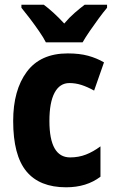

<svg xmlns="http://www.w3.org/2000/svg" viewBox="-20 -852 487 816"><path d="M261 -56Q148 -56 92 -124Q36 -192 36 -338Q36 -469 94 -547Q152 -625 268 -625Q318 -625 354.5 -615Q391 -605 422 -587L380 -467Q351 -483 326 -491Q301 -499 275 -499Q234 -499 212 -458Q190 -417 190 -338Q190 -183 278 -183Q314 -183 345 -195Q376 -207 407 -230V-101Q348 -56 261 -56ZM175 -672Q165 -692 146 -719.5Q127 -747 106.5 -774Q86 -801 71 -819V-832H166Q185 -818 207.5 -797.5Q230 -777 253 -752Q275 -778 297.5 -797.5Q320 -817 340 -832H435V-819Q419 -800 399.5 -773.5Q380 -747 361.5 -720Q343 -693 331 -672Z"/></svg>

Font: Noto Sans Malayalam UI Condensed ExtraBold
Style: Regular
Weight: 800
Width: 3
Designer: Jelle Bosma - Monotype Design Team
Foundry: Monotype Imaging Inc.
Version: Version 2.104; ttfautohint (v1.8.4.7-5d5b)